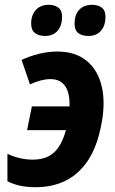

<svg xmlns="http://www.w3.org/2000/svg" viewBox="-20 -771 481 801"><path d="M129 10Q58 10 11 -15V-129Q64 -105 116 -105Q172 -105 204.5 -134Q237 -163 255 -228H93L113 -327H270Q272 -382 252 -411.5Q232 -441 190 -441Q153 -441 105 -419L70 -521Q104 -537 143 -546.5Q182 -556 219 -556Q295 -556 342.5 -516.5Q390 -477 405.5 -405.5Q421 -334 400 -238Q375 -116 306 -53Q237 10 129 10ZM348 -621Q322 -621 306.5 -633Q291 -645 291 -673Q291 -708 310 -729.5Q329 -751 365 -751Q388 -751 404 -739.5Q420 -728 420 -701Q420 -665 401.5 -643Q383 -621 348 -621ZM168 -621Q142 -621 126 -633Q110 -645 110 -673Q110 -708 129.5 -729.5Q149 -751 184 -751Q207 -751 223 -739.5Q239 -728 239 -701Q239 -665 220.5 -643Q202 -621 168 -621Z"/></svg>

Font: Noto Sans SemiCondensed
Style: Bold Italic
Weight: 700
Width: 4
Italic angle: -12°
Designer: Monotype Design Team
Foundry: Monotype Imaging Inc.
Version: Version 2.013; ttfautohint (v1.8.4.7-5d5b)